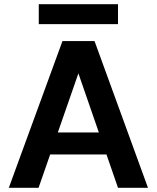

<svg xmlns="http://www.w3.org/2000/svg" viewBox="-20 -896 748 916"><path d="M22 0 278 -700H431L686 0H543L354 -546L164 0ZM135 -159 171 -264H527L562 -159ZM165 -781V-876H543V-781Z"/></svg>

Font: DM Sans 17pt
Style: Bold
Weight: 700
Version: Version 4.004;gftools[0.9.30]